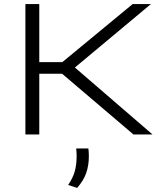

<svg xmlns="http://www.w3.org/2000/svg" viewBox="-20 -659 802 941"><path d="M634 0 284.5 -297.5H165V-354.5H285.5L630 -639H719.5L335 -318V-338.5L727.5 0ZM104.5 0V-639H172.5V0ZM413 68.5Q414 76.5 414.8 86.2Q415.5 96 415.5 107Q415.5 151.5 402.5 189Q389.5 226.5 358 262L314 247.5Q336.5 215 346 182Q355.5 149 355.5 107.5Q355.5 97 355 87.5Q354.5 78 353.5 68.5Z"/></svg>

Font: Anek Latin Expanded Light
Style: Regular
Weight: 300
Width: 7
Designer: Yesha Goshar
Foundry: Ek Type
Version: Version 1.003